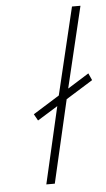

<svg xmlns="http://www.w3.org/2000/svg" viewBox="-52 -755 437 790"><g transform="rotate(-5 166.0 -360.0)"><path d="M142 0 221 -342 332 -411 319 -440 231 -385 311 -720H276L190 -360L81 -292L96 -265L180 -317L107 0Z"/></g></svg>

Font: RazerF5 Thin
Style: Italic
Weight: 250
Foundry: Razer Inc.
Version: Version 2